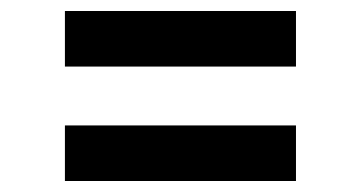

<svg xmlns="http://www.w3.org/2000/svg" viewBox="-20 -532 641 349"><path d="M518 -203H98V-304H518ZM518 -411H98V-512H518Z"/></svg>

Font: Tilda Sans Bold
Style: Regular
Weight: 700
Designer: ParaType Ltd
Foundry: ParaType Ltd
Version: Version 1.009